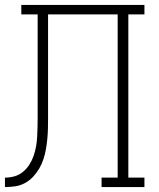

<svg xmlns="http://www.w3.org/2000/svg" viewBox="-20 -755 640 775"><path d="M0 0V-38Q20 -38 39 -43.5Q58 -49 73 -61.5Q88 -74 98.5 -90.5Q109 -107 115.5 -125.5Q122 -144 125.5 -163.5Q129 -183 130 -202.5Q131 -222 131.5 -241.5Q132 -261 132 -280V-697H66V-735H563V-697H498V-38H563V0H390V-38H455V-697H174V-319Q174 -299 174 -278Q174 -257 173.5 -236Q173 -215 171 -194.5Q169 -174 165.5 -153.5Q162 -133 155.5 -113Q149 -93 138.5 -75Q128 -57 113.5 -41.5Q99 -26 80.5 -16Q62 -6 41.5 -3Q21 0 0 0Z"/></svg>

Font: Iosevka Etoile Extralight
Style: Regular
Weight: 200
Designer: Belleve Invis
Foundry: Belleve Invis
Version: Version 22.1.2; ttfautohint (v1.8.4)